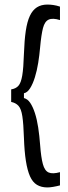

<svg xmlns="http://www.w3.org/2000/svg" viewBox="-20 -726 298 842"><path d="M29 -279V-334Q49 -337 60.5 -349.5Q72 -362 77.5 -394.5Q83 -427 85 -491Q87 -549 93 -590Q99 -631 111 -656.5Q123 -682 142 -694Q161 -706 188 -706Q200 -706 214 -704Q228 -702 243 -697V-638Q211 -648 193.5 -640Q176 -632 168.5 -603Q161 -574 156 -519Q153 -484 147.5 -450Q142 -416 133 -387Q124 -358 112 -339Q100 -320 85 -317V-296Q101 -292 112.5 -275Q124 -258 133 -230.5Q142 -203 147.5 -167Q153 -131 156 -90Q160 -36 168 -6.5Q176 23 193.5 30.5Q211 38 243 29V87Q228 91 213 93.5Q198 96 188 96Q161 96 142 84.5Q123 73 111.5 47Q100 21 93.5 -20.5Q87 -62 85 -121Q83 -183 78 -216Q73 -249 61 -262Q49 -275 29 -279Z"/></svg>

Font: Bricolage Grotesque Condensed Light
Style: Regular
Weight: 300
Width: 3
Designer: Mathieu Triay
Foundry: Atelier Triay
Version: Version 1.000;gftools[0.9.30]